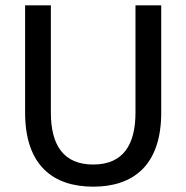

<svg xmlns="http://www.w3.org/2000/svg" viewBox="-20 -700 707 728"><path d="M333.5 7.8C483.4 7.8 591.3 -71.3 591.3 -272.9V-679.7H493.7V-272.9C493.7 -150.4 446.3 -76.2 333.5 -76.2C220.2 -76.2 172.9 -150.4 172.9 -272.9V-679.7H75.2V-272.9C75.2 -71.3 183.1 7.8 333.5 7.8Z"/></svg>

Font: Inder
Style: Regular
Weight: 400
Designer: Irina Smirnova
Foundry: Irina Smirnova
Version: Version 1.001